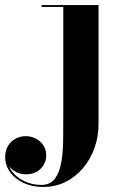

<svg xmlns="http://www.w3.org/2000/svg" viewBox="-140 -480 490 760"><path d="M31 260Q-13 260 -47 244Q-81 228 -100.2 201Q-119.5 174 -119.5 141Q-119.5 104.5 -95.5 81.8Q-71.5 59 -37.5 59Q-17.5 59 1 68.2Q19.5 77.5 31.2 94.5Q43 111.5 43 135.5Q43 165.5 21 187.8Q-1 210 -37.5 210Q-59.5 210 -77.8 200Q-96 190 -107.2 174.2Q-118.5 158.5 -118.5 141H-111.5Q-111.5 172.5 -93 197.5Q-74.5 222.5 -43.8 237.2Q-13 252 23 252Q59 252 77.2 227.5Q95.5 203 102.5 163Q109.5 123 110 74.8Q110.5 26.5 110.5 -21V-452.5H24.5V-460H250V11.5Q250 60.5 234.2 105.2Q218.5 150 189.2 184.8Q160 219.5 120 239.8Q80 260 31 260Z"/></svg>

Font: Bodoni Moda 28pt
Style: Bold
Weight: 700
Designer: Owen Earl
Foundry: indestructible type
Version: Version 2.005